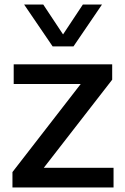

<svg xmlns="http://www.w3.org/2000/svg" viewBox="-20 -828 550 848"><path d="M173.5 -87H481.5V0H35V-68L336.5 -457H40.5V-544H475.5V-476ZM346 -808H430.5L304.5 -623H212.5L86.5 -808H171L258.5 -676Z"/></svg>

Font: Encode Sans Semi Expanded Medium
Style: Regular
Weight: 500
Width: 6
Designer: Multiple Designers
Foundry: Impallari Type
Version: Version 2.000